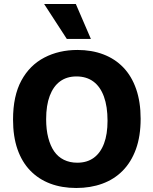

<svg xmlns="http://www.w3.org/2000/svg" viewBox="-20 -923 765 957"><path d="M360 14Q288 14 230 -8Q172 -30 130.5 -73Q89 -116 67 -179.5Q45 -243 45 -327Q45 -445 86.5 -521.5Q128 -598 201 -636Q274 -674 366 -674Q437 -674 495 -652Q553 -630 594.5 -587Q636 -544 658.5 -479.5Q681 -415 681 -331Q681 -244 657.5 -179.5Q634 -115 591.5 -72Q549 -29 490 -7.5Q431 14 360 14ZM365 -112Q414 -112 447.5 -136.5Q481 -161 498.5 -207.5Q516 -254 516 -321Q516 -392 498 -441.5Q480 -491 445.5 -516.5Q411 -542 361 -542Q313 -542 279.5 -517.5Q246 -493 228 -445.5Q210 -398 210 -329Q210 -277 220.5 -236.5Q231 -196 250 -168.5Q269 -141 298.5 -126.5Q328 -112 365 -112ZM313 -729 200 -903H358L433 -729Z"/></svg>

Font: Bricolage Grotesque ExtraBold
Style: Regular
Weight: 800
Designer: Mathieu Triay
Foundry: Atelier Triay
Version: Version 1.001;gftools[0.9.33.dev8+g029e19f]